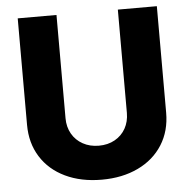

<svg xmlns="http://www.w3.org/2000/svg" viewBox="-52 -758 806 819"><g transform="rotate(-5 351.5 -348.5)"><path d="M649.4 -707V-251Q649.4 -172.9 612.1 -113.8Q574.7 -54.7 507.3 -22.5Q439.9 9.8 351.6 9.8Q262.7 9.8 195.3 -22.5Q127.9 -54.7 90.8 -113.8Q53.7 -172.9 53.7 -251V-707H219.7V-264.6Q219.7 -227.5 236.3 -198.2Q252.9 -168.9 283 -152.3Q313 -135.7 351.6 -135.7Q390.1 -135.7 419.9 -152.3Q449.7 -168.9 466.1 -198.2Q482.4 -227.5 482.4 -264.6V-707Z"/></g></svg>

Font: WEMIX Pretendard ExtraBold
Style: Regular
Weight: 800
Designer: Base glyphs from Inter by Rasmus Andersson; Hangeul glyphs from Noto Sans CJK(Source Han Sans) by Jang Soo-young and Kan
Foundry: Kil Hyung-jin
Version: Version 1.000